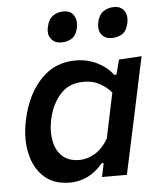

<svg xmlns="http://www.w3.org/2000/svg" viewBox="-53 -769 675 826"><g transform="rotate(-5 285.0 -356.0)"><path d="M355 0Q357.5 -10 359.5 -20.5L367.5 -59H358.5Q328 -22 291.5 -5Q255 12 217 12Q145 12 102.8 -28Q60.5 -68 47.5 -133Q41.5 -162 41.5 -193Q41.5 -231.5 50.5 -273Q73 -380 133.8 -444.8Q194.5 -509.5 284.5 -509.5Q336 -509.5 378.5 -488.2Q421 -467 445.5 -433.5H455.5L472 -497L570 -503Q557 -443 545 -386.2Q533 -329.5 520 -268L468 -25.5Q465 -12.5 462.5 0ZM265 -81.5Q299.5 -81.5 332.5 -101.2Q365.5 -121 390 -163L431 -358Q409.5 -383.5 380.2 -399.2Q351 -415 312 -415Q247.5 -415 209.8 -372Q172 -329 158.5 -264Q153 -237 153 -212.5Q153 -192.5 156.5 -174Q164 -132.5 191 -107Q218 -81.5 265 -81.5ZM448.5 -592Q421 -592 405.5 -611.5Q395 -624.5 395 -644.5Q395 -653.5 397 -664Q403.5 -696 423.5 -710Q443.5 -724 470.5 -724Q500 -724 514 -703Q523.5 -688.5 523.5 -669Q523.5 -660.5 521.5 -651Q514.5 -617 495 -604.5Q475.5 -592 448.5 -592ZM231 -592Q203.5 -592 188 -611.5Q177 -624.5 177 -644Q177 -653.5 179.5 -664Q186 -696 205.8 -710Q225.5 -724 253 -724Q282.5 -724 296 -703Q305.5 -688 305.5 -668Q305.5 -660 304 -651Q297 -617 277.5 -604.5Q258 -592 231 -592Z"/></g></svg>

Font: Heraclito Medium
Style: Italic
Weight: 500
Italic angle: -12°
Designer: Kostas Bartsokas (font) & Cristiano Sobral (main changes)
Foundry: Kostas Bartsokas (font) & Cristiano Sobral (main changes)
Version: Version 1.00;July 8, 2020;FontCreator 13.0.0.2655 64-bit